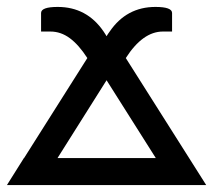

<svg xmlns="http://www.w3.org/2000/svg" viewBox="-25 -534 615 554"><path d="M570 0H-5L44 -78H44.5L227 -366.5Q202.5 -404.5 176.5 -423.8Q150.5 -443 120.5 -443H93.5V-496.5Q93.5 -514 141.5 -514Q225.5 -514 274 -443L279.5 -434.5L282.5 -429.5Q285 -433.5 286.5 -436Q288 -438.5 291.5 -443Q340 -514 423.5 -514Q471.5 -514 471.5 -496.5V-443H445Q387 -443 338 -366.5ZM424.5 -78 282.5 -302.5 141 -78Z"/></svg>

Font: Verano Sans Medium
Style: Regular
Weight: 500
Designer: Lukasz Dziedzic with Adam Twardoch and Botio Nikoltchev
Foundry: tyPoland Lukasz Dziedzic
Version: Version 3.001;December 28, 2019;FontCreator 12.0.0.2547 64-b